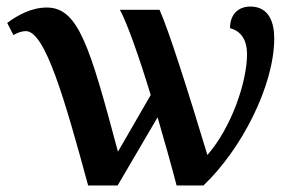

<svg xmlns="http://www.w3.org/2000/svg" viewBox="-20 -566 906 586"><path d="M249 0H339L461 -208C482 -135 503 -62 519 0H601C717 -110 817 -305 817 -449C817 -496 802 -546 744 -546C708 -546 682 -523 682 -480C717 -471 734 -442 734 -401C734 -316 686 -176 613 -93C550 -301 495 -473 467 -536H346C368 -496 405 -391 440 -276L340 -103C254 -425 219 -543 123 -543C75 -543 33 -519 2 -496L21 -459C33 -466 46 -471 59 -471C118 -471 178 -261 249 0Z"/></svg>

Font: Noto Serif Semi
Style: Regular
Weight: 600
Designer: Monotype Design Team
Foundry: Monotype Imaging Inc.
Version: Version 1.002